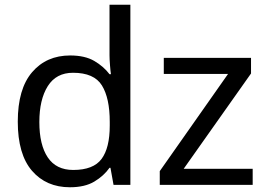

<svg xmlns="http://www.w3.org/2000/svg" viewBox="-20 -780 1125 810"><path d="M275 10Q175 10 115 -59.5Q55 -129 55 -267Q55 -405 115.5 -475.5Q176 -546 276 -546Q338 -546 377.5 -523Q417 -500 442 -467H448Q446 -480 444 -505.5Q442 -531 442 -546V-760H530V0H459L446 -72H442Q418 -38 378 -14Q338 10 275 10ZM289 -63Q374 -63 408.5 -109.5Q443 -156 443 -250V-266Q443 -366 410 -419.5Q377 -473 288 -473Q217 -473 181.5 -416.5Q146 -360 146 -265Q146 -169 181.5 -116Q217 -63 289 -63ZM1046 0H654V-58L942 -468H671V-536H1039V-470L755 -68H1046Z"/></svg>

Font: Apis
Style: Regular
Weight: 400
Designer: Monotype Design Team
Foundry: Monotype Imaging Inc.
Version: Version 2.000; build 0001